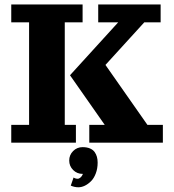

<svg xmlns="http://www.w3.org/2000/svg" viewBox="-20 -625 763 841"><path d="M29.3 -605.5H341.8V-527.3H263.7V-78.1H312.5V0H29.3V-78.1H107.4V-527.3H29.3ZM410.2 -527.3V-605.5H683.6V-527.3H612.1L441.9 -340.6L625.7 -78.1H693.4V0H371.1V-78.1H438.7L286.6 -295.4L497.8 -527.3ZM343.3 136.7Q342.5 136.7 341.8 136.7Q317.4 136.7 300.3 119.6Q283.2 102.5 283.2 78.1Q283.2 53.7 300.3 36.6Q317.4 19.5 341.8 19.5Q360.4 19.5 373.8 25.1Q387.2 30.8 394.3 40.6Q401.4 50.5 404.5 61.9Q407.7 73.2 407.7 87.2Q407.7 113.3 399.5 134.8Q391.4 156.2 378.5 168.9Q365.7 181.6 351.4 188.5Q337.2 195.3 323.5 195.3Q306.2 195.3 290 188L302.2 152.6Q310.8 158 320.1 158Q326.2 158 332.6 152.5Q339.1 147 343.3 136.7Z"/></svg>

Font: Orelega One
Style: Regular
Weight: 400
Version: Version 1.1 ; ttfautohint (v1.8.3)